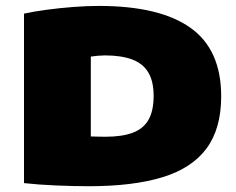

<svg xmlns="http://www.w3.org/2000/svg" viewBox="-20 -622 798 648"><path d="M280 6.5Q230 6.5 170 4Q110 1.5 61 -4V-576Q95 -583.5 138.5 -589.2Q182 -595 227.5 -598.5Q273 -602 313.5 -602Q519 -602 622.8 -528.2Q726.5 -454.5 726.5 -297Q726.5 -188 677.2 -121.2Q628 -54.5 528.8 -24Q429.5 6.5 280 6.5ZM336 -160.5Q392 -160.5 428 -174Q464 -187.5 481.2 -217.8Q498.5 -248 498.5 -298.5Q498.5 -348 480.2 -378Q462 -408 425.5 -421.5Q389 -435 334 -435Q324 -435 310 -433.8Q296 -432.5 286.5 -431V-161.5Q300 -161 312 -160.8Q324 -160.5 336 -160.5Z"/></svg>

Font: Encode Sans SC SemiExpanded Black
Style: Regular
Weight: 900
Width: 6
Designer: Multiple Designers
Foundry: Impallari Type
Version: Version 3.002